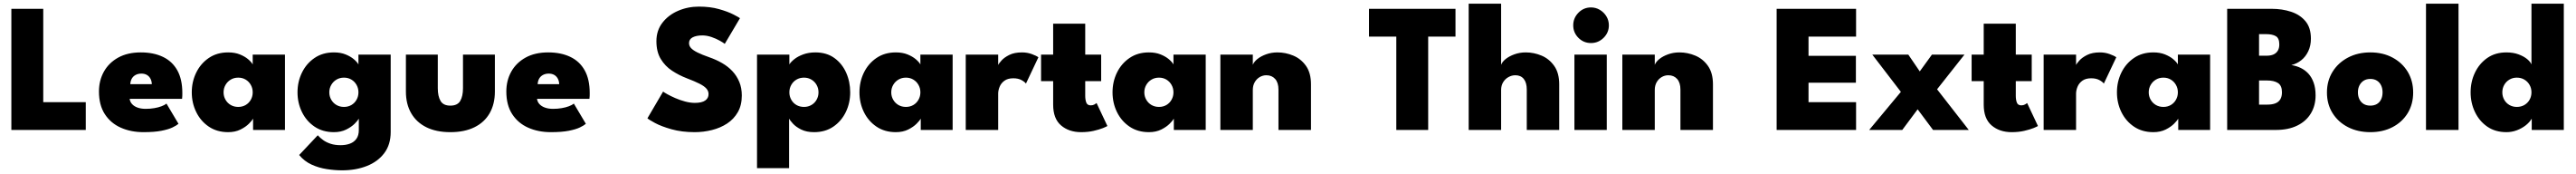

<svg xmlns="http://www.w3.org/2000/svg" viewBox="-20 -708 14058 948"><path d="M42 -660H216V-151.5H448V0H42Z M687.5 -169.5Q689.5 -153 700.8 -140.8Q712 -128.5 730.8 -121.8Q749.5 -115 775 -115Q800 -115 822 -118.8Q844 -122.5 861.2 -129Q878.5 -135.5 888.5 -143.5L954 -33.5Q943 -24 921 -13.5Q899 -3 860.8 4.5Q822.5 12 763 12Q694 12 639 -12.5Q584 -37 552 -86.2Q520 -135.5 520 -209.5Q520 -269.5 547 -317.8Q574 -366 625 -394.2Q676 -422.5 748.5 -422.5Q818 -422.5 869 -398.2Q920 -374 947.5 -325Q975 -276 975 -201Q975 -197 974.8 -185Q974.5 -173 973.5 -169.5ZM808.5 -249.5Q808 -266 801.2 -279Q794.5 -292 782 -299.5Q769.5 -307 751.5 -307Q734 -307 720.5 -300Q707 -293 699.5 -280.2Q692 -267.5 691 -249.5Z M1361 0V-61.5Q1356 -52 1338.5 -34.2Q1321 -16.5 1292.2 -2.2Q1263.5 12 1225 12Q1164 12 1119.5 -18Q1075 -48 1050.8 -97.5Q1026.5 -147 1026.5 -205Q1026.5 -263 1050.8 -312.5Q1075 -362 1119.5 -392.2Q1164 -422.5 1225 -422.5Q1261.5 -422.5 1288.8 -411.5Q1316 -400.5 1333.8 -385.5Q1351.5 -370.5 1359 -357V-410.5H1535V0ZM1200 -205Q1200 -183 1210.5 -164.8Q1221 -146.5 1239 -136Q1257 -125.5 1280 -125.5Q1303 -125.5 1320.8 -136Q1338.5 -146.5 1348.8 -164.8Q1359 -183 1359 -205Q1359 -227 1348.8 -245.2Q1338.5 -263.5 1320.8 -274.2Q1303 -285 1280 -285Q1257 -285 1239 -274.2Q1221 -263.5 1210.5 -245.2Q1200 -227 1200 -205Z M1847 220Q1806 220 1762.5 213.2Q1719 206.5 1679.8 188.5Q1640.5 170.5 1612.5 136.5L1714 29Q1726.5 43 1743.5 55.2Q1760.5 67.5 1784 75.2Q1807.5 83 1839 83Q1867.5 83 1890 74.5Q1912.5 66 1925.2 47.8Q1938 29.5 1938 1V-8H2112V11Q2112 80 2076.8 126.5Q2041.5 173 1981.5 196.5Q1921.5 220 1847 220ZM1938 0V-61.5Q1933 -52 1915.5 -34.2Q1898 -16.5 1869.2 -2.2Q1840.5 12 1802 12Q1741 12 1696.5 -18Q1652 -48 1627.8 -97.5Q1603.5 -147 1603.5 -205Q1603.5 -263 1627.8 -312.5Q1652 -362 1696.5 -392.2Q1741 -422.5 1802 -422.5Q1838.5 -422.5 1865.8 -411.5Q1893 -400.5 1910.8 -385.5Q1928.5 -370.5 1936 -357V-410.5H2112V0ZM1777 -205Q1777 -183 1787.5 -164.8Q1798 -146.5 1816 -136Q1834 -125.5 1857 -125.5Q1880 -125.5 1897.8 -136Q1915.5 -146.5 1925.8 -164.8Q1936 -183 1936 -205Q1936 -227 1925.8 -245.2Q1915.5 -263.5 1897.8 -274.2Q1880 -285 1857 -285Q1834 -285 1816 -274.2Q1798 -263.5 1787.5 -245.2Q1777 -227 1777 -205Z M2369 -227Q2369 -184 2384 -158.2Q2399 -132.5 2437.5 -132.5Q2476.5 -132.5 2491.5 -158.2Q2506.5 -184 2506.5 -227V-410.5H2680.5V-209Q2680.5 -141 2652 -91.2Q2623.5 -41.5 2569.2 -14.8Q2515 12 2437.5 12Q2360.5 12 2306.5 -14.8Q2252.5 -41.5 2223.8 -91.2Q2195 -141 2195 -209V-410.5H2369Z M2910.5 -169.5Q2912.5 -153 2923.8 -140.8Q2935 -128.5 2953.8 -121.8Q2972.5 -115 2998 -115Q3023 -115 3045 -118.8Q3067 -122.5 3084.2 -129Q3101.5 -135.5 3111.5 -143.5L3177 -33.5Q3166 -24 3144 -13.5Q3122 -3 3083.8 4.5Q3045.5 12 2986 12Q2917 12 2862 -12.5Q2807 -37 2775 -86.2Q2743 -135.5 2743 -209.5Q2743 -269.5 2770 -317.8Q2797 -366 2848 -394.2Q2899 -422.5 2971.5 -422.5Q3041 -422.5 3092 -398.2Q3143 -374 3170.5 -325Q3198 -276 3198 -201Q3198 -197 3197.8 -185Q3197.5 -173 3196.5 -169.5ZM3031.5 -249.5Q3031 -266 3024.2 -279Q3017.5 -292 3005 -299.5Q2992.5 -307 2974.5 -307Q2957 -307 2943.5 -300Q2930 -293 2922.5 -280.2Q2915 -267.5 2914 -249.5Z M3793.5 -672Q3856 -672 3904.2 -658.2Q3952.5 -644.5 3982 -629.2Q4011.5 -614 4018 -609L3935 -469Q3927 -475.5 3907.5 -486.5Q3888 -497.5 3862.8 -506.2Q3837.5 -515 3812.5 -515Q3780.5 -515 3760.2 -504.8Q3740 -494.5 3740 -473Q3740 -458 3751 -446Q3762 -434 3786.2 -422Q3810.5 -410 3850.5 -396Q3888 -383 3920.2 -364.5Q3952.5 -346 3976.5 -320.5Q4000.5 -295 4014.2 -262Q4028 -229 4028 -187.5Q4028 -134.5 4006.2 -96.8Q3984.5 -59 3947.8 -35Q3911 -11 3865 0.5Q3819 12 3771 12Q3700 12 3644.2 -3.8Q3588.5 -19.5 3554.2 -38Q3520 -56.5 3513 -63.5L3598.5 -209Q3604 -204.5 3622 -194.5Q3640 -184.5 3665.2 -173.5Q3690.5 -162.5 3718.5 -155Q3746.5 -147.5 3771.5 -147.5Q3809.5 -147.5 3828 -160.2Q3846.5 -173 3846.5 -195.5Q3846.5 -212 3835 -225.2Q3823.5 -238.5 3797.5 -251.8Q3771.5 -265 3728 -281.5Q3685 -298 3647.2 -322.8Q3609.5 -347.5 3585.8 -386.5Q3562 -425.5 3562 -483.5Q3562 -542 3594.8 -584.2Q3627.5 -626.5 3680.5 -649.2Q3733.5 -672 3793.5 -672Z M4286 208H4111V-410.5H4287.5V-357Q4295.5 -370.5 4314.8 -385.8Q4334 -401 4363.5 -411.8Q4393 -422.5 4429.5 -422.5Q4490.5 -422.5 4532.8 -392.2Q4575 -362 4597.2 -312.5Q4619.5 -263 4619.5 -205Q4619.5 -147 4595.5 -97.5Q4571.5 -48 4527.5 -18Q4483.5 12 4422.5 12Q4381 12 4352.2 -2.2Q4323.5 -16.5 4307.2 -34.2Q4291 -52 4286 -61.5ZM4446.5 -205Q4446.5 -227 4436.2 -245.2Q4426 -263.5 4408 -274.2Q4390 -285 4367.5 -285Q4344 -285 4326 -274.2Q4308 -263.5 4297.8 -245.2Q4287.5 -227 4287.5 -205Q4287.5 -183 4297.8 -164.8Q4308 -146.5 4326 -136Q4344 -125.5 4367.5 -125.5Q4390 -125.5 4408 -136Q4426 -146.5 4436.2 -164.8Q4446.5 -183 4446.5 -205Z M5004.5 0V-61.5Q4999.5 -52 4982 -34.2Q4964.5 -16.5 4935.8 -2.2Q4907 12 4868.5 12Q4807.5 12 4763 -18Q4718.5 -48 4694.2 -97.5Q4670 -147 4670 -205Q4670 -263 4694.2 -312.5Q4718.5 -362 4763 -392.2Q4807.5 -422.5 4868.5 -422.5Q4905 -422.5 4932.2 -411.5Q4959.5 -400.5 4977.2 -385.5Q4995 -370.5 5002.5 -357V-410.5H5178.5V0ZM4843.5 -205Q4843.5 -183 4854 -164.8Q4864.5 -146.5 4882.5 -136Q4900.5 -125.5 4923.5 -125.5Q4946.5 -125.5 4964.2 -136Q4982 -146.5 4992.2 -164.8Q5002.5 -183 5002.5 -205Q5002.5 -227 4992.2 -245.2Q4982 -263.5 4964.2 -274.2Q4946.5 -285 4923.5 -285Q4900.5 -285 4882.5 -274.2Q4864.5 -263.5 4854 -245.2Q4843.5 -227 4843.5 -205Z M5427 0H5250V-410.5H5427V-350H5424.5Q5429.5 -361 5444.8 -378Q5460 -395 5487.8 -408.8Q5515.5 -422.5 5557 -422.5Q5585 -422.5 5610 -413.5Q5635 -404.5 5646.5 -396L5578.5 -252.5Q5572 -262 5554 -271.8Q5536 -281.5 5509.5 -281.5Q5479.5 -281.5 5461.2 -268.2Q5443 -255 5435 -235.5Q5427 -216 5427 -198Z M5661 -410.5H5727V-579H5902V-410.5H5989V-266H5902V-186Q5902 -164.5 5907.8 -149.2Q5913.5 -134 5932.5 -134Q5944 -134 5953 -139.2Q5962 -144.5 5964 -146.5L6023 -21.5Q6019 -18.5 5998.8 -10.2Q5978.5 -2 5947.8 5Q5917 12 5879.5 12Q5813 12 5770 -24.8Q5727 -61.5 5727 -138V-266H5661Z M6385.5 0V-61.5Q6380.5 -52 6363 -34.2Q6345.5 -16.5 6316.8 -2.2Q6288 12 6249.5 12Q6188.5 12 6144 -18Q6099.5 -48 6075.2 -97.5Q6051 -147 6051 -205Q6051 -263 6075.2 -312.5Q6099.5 -362 6144 -392.2Q6188.5 -422.5 6249.5 -422.5Q6286 -422.5 6313.2 -411.5Q6340.5 -400.5 6358.2 -385.5Q6376 -370.5 6383.5 -357V-410.5H6559.5V0ZM6224.5 -205Q6224.5 -183 6235 -164.8Q6245.5 -146.5 6263.5 -136Q6281.5 -125.5 6304.5 -125.5Q6327.5 -125.5 6345.2 -136Q6363 -146.5 6373.2 -164.8Q6383.5 -183 6383.5 -205Q6383.5 -227 6373.2 -245.2Q6363 -263.5 6345.2 -274.2Q6327.5 -285 6304.5 -285Q6281.5 -285 6263.5 -274.2Q6245.5 -263.5 6235 -245.2Q6224.5 -227 6224.5 -205Z M6951 -422.5Q6995.5 -422.5 7037.5 -405Q7079.5 -387.5 7106.8 -349Q7134 -310.5 7134 -248.5V0H6956.5V-220Q6956.5 -257.5 6938.5 -277.8Q6920.5 -298 6890.5 -298Q6871 -298 6854 -288Q6837 -278 6826.8 -260Q6816.5 -242 6816.5 -218V0H6639.5V-410.5H6816.5V-355Q6823 -371.5 6842 -386.8Q6861 -402 6889.5 -412.2Q6918 -422.5 6951 -422.5Z M7599.5 -508.5H7450.5V-660H7922.5V-508.5H7773.5V0H7599.5Z M8306 -422.5Q8350.5 -422.5 8392.2 -405Q8434 -387.5 8461.2 -349Q8488.5 -310.5 8488.5 -248.5V0H8311.5V-220Q8311.5 -257.5 8295.2 -277.8Q8279 -298 8249 -298Q8229.5 -298 8211.5 -288Q8193.5 -278 8182.5 -260Q8171.5 -242 8171.5 -218V0H7994.5V-688H8171.5V-355Q8177.5 -371.5 8196.8 -386.8Q8216 -402 8244.5 -412.2Q8273 -422.5 8306 -422.5Z M8571.5 0V-410.5H8748V0ZM8662 -473.5Q8621.5 -473.5 8593.2 -502Q8565 -530.5 8565 -570Q8565 -609.5 8593.2 -638.5Q8621.5 -667.5 8662 -667.5Q8688.5 -667.5 8710.5 -654.2Q8732.5 -641 8746 -619Q8759.5 -597 8759.5 -570Q8759.5 -530.5 8730.8 -502Q8702 -473.5 8662 -473.5Z M9144.5 -422.5Q9189 -422.5 9231 -405Q9273 -387.5 9300.2 -349Q9327.5 -310.5 9327.5 -248.5V0H9150V-220Q9150 -257.5 9132 -277.8Q9114 -298 9084 -298Q9064.5 -298 9047.5 -288Q9030.5 -278 9020.2 -260Q9010 -242 9010 -218V0H8833V-410.5H9010V-355Q9016.5 -371.5 9035.5 -386.8Q9054.5 -402 9083 -412.2Q9111.5 -422.5 9144.5 -422.5Z M9675 -660H10108.5V-508.5H9849V-404H10107.5V-257.5H9849V-151.5H10108.5V0H9675Z M10550.5 -221.5 10723.5 0H10528.5L10444.5 -112.5L10360.5 0H10180L10353 -207.5L10197 -410.5H10393.5L10456 -319L10522.5 -410.5H10700Z M10739 -410.5H10805V-579H10980V-410.5H11067V-266H10980V-186Q10980 -164.5 10985.8 -149.2Q10991.5 -134 11010.5 -134Q11022 -134 11031 -139.2Q11040 -144.5 11042 -146.5L11101 -21.5Q11097 -18.5 11076.8 -10.2Q11056.5 -2 11025.8 5Q10995 12 10957.5 12Q10891 12 10848 -24.8Q10805 -61.5 10805 -138V-266H10739Z M11309 0H11132V-410.5H11309V-350H11306.5Q11311.5 -361 11326.8 -378Q11342 -395 11369.8 -408.8Q11397.5 -422.5 11439 -422.5Q11467 -422.5 11492 -413.5Q11517 -404.5 11528.5 -396L11460.5 -252.5Q11454 -262 11436 -271.8Q11418 -281.5 11391.5 -281.5Q11361.5 -281.5 11343.2 -268.2Q11325 -255 11317 -235.5Q11309 -216 11309 -198Z M11866.5 0V-61.5Q11861.5 -52 11844 -34.2Q11826.5 -16.5 11797.8 -2.2Q11769 12 11730.5 12Q11669.5 12 11625 -18Q11580.5 -48 11556.2 -97.5Q11532 -147 11532 -205Q11532 -263 11556.2 -312.5Q11580.5 -362 11625 -392.2Q11669.5 -422.5 11730.5 -422.5Q11767 -422.5 11794.2 -411.5Q11821.5 -400.5 11839.2 -385.5Q11857 -370.5 11864.5 -357V-410.5H12040.5V0ZM11705.5 -205Q11705.5 -183 11716 -164.8Q11726.5 -146.5 11744.5 -136Q11762.5 -125.5 11785.5 -125.5Q11808.5 -125.5 11826.2 -136Q11844 -146.5 11854.2 -164.8Q11864.5 -183 11864.5 -205Q11864.5 -227 11854.2 -245.2Q11844 -263.5 11826.2 -274.2Q11808.5 -285 11785.5 -285Q11762.5 -285 11744.5 -274.2Q11726.5 -263.5 11716 -245.2Q11705.5 -227 11705.5 -205Z M12133.5 -660H12376.5Q12433.5 -660 12482.2 -644Q12531 -628 12560.8 -592.5Q12590.5 -557 12590.5 -497.5Q12590.5 -459.5 12576.2 -429.2Q12562 -399 12537.8 -379.8Q12513.5 -360.5 12483.5 -353.5Q12510.5 -349.5 12534.5 -338Q12558.5 -326.5 12576.8 -306.8Q12595 -287 12605.5 -257.5Q12616 -228 12616 -188.5Q12616 -132.5 12590.2 -90Q12564.5 -47.5 12516 -23.8Q12467.5 0 12399 0H12133.5ZM12307.5 -138H12353Q12379 -138 12396.8 -145Q12414.5 -152 12423.5 -167Q12432.5 -182 12432.5 -205.5Q12432.5 -241.5 12411 -255.5Q12389.5 -269.5 12351.5 -269.5H12307.5ZM12307.5 -404.5H12349Q12371 -404.5 12386.2 -411.2Q12401.5 -418 12409.8 -431.8Q12418 -445.5 12418 -466Q12418 -500 12399 -511Q12380 -522 12346.5 -522H12307.5Z M12915 12Q12846 12 12792.5 -15.5Q12739 -43 12708.5 -91.8Q12678 -140.5 12678 -204Q12678 -267.5 12708.5 -316.8Q12739 -366 12792.5 -394.2Q12846 -422.5 12915 -422.5Q12983.5 -422.5 13036.2 -394.2Q13089 -366 13118.8 -316.8Q13148.5 -267.5 13148.5 -204Q13148.5 -140.5 13118.8 -91.8Q13089 -43 13036.2 -15.5Q12983.5 12 12915 12ZM12915 -132.5Q12935.5 -132.5 12950.5 -141.2Q12965.5 -150 12973.5 -166.5Q12981.5 -183 12981.5 -205Q12981.5 -226.5 12973.5 -243Q12965.5 -259.5 12950.5 -268.8Q12935.5 -278 12915 -278Q12894 -278 12879 -268.8Q12864 -259.5 12855.5 -243Q12847 -226.5 12847 -205Q12847 -183 12855.5 -166.5Q12864 -150 12879 -141.2Q12894 -132.5 12915 -132.5Z M13396 0H13218.5V-688H13396Z M13657.5 12Q13596.5 12 13553 -18Q13509.5 -48 13485.8 -97.5Q13462 -147 13462 -205Q13462 -263 13485.8 -312.5Q13509.5 -362 13553 -392.2Q13596.5 -422.5 13657.5 -422.5Q13694.5 -422.5 13723.5 -411.8Q13752.5 -401 13770.8 -385.8Q13789 -370.5 13794 -357V-688H13970.5V0H13795.5V-61.5Q13784 -42 13762.8 -25.2Q13741.5 -8.5 13714.2 1.8Q13687 12 13657.5 12ZM13714 -125.5Q13737.5 -125.5 13755.5 -136Q13773.5 -146.5 13783.8 -164.8Q13794 -183 13794 -205Q13794 -227 13783.8 -245.2Q13773.5 -263.5 13755.5 -274.2Q13737.5 -285 13714 -285Q13691.5 -285 13673.5 -274.2Q13655.5 -263.5 13645.2 -245.2Q13635 -227 13635 -205Q13635 -183 13645.2 -164.8Q13655.5 -146.5 13673.5 -136Q13691.5 -125.5 13714 -125.5Z"/></svg>

Font: League Spartan Thin ExtraBold
Style: Regular
Weight: 800
Version: Version 2.002